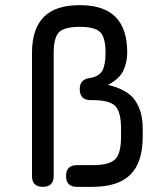

<svg xmlns="http://www.w3.org/2000/svg" viewBox="-20 -724 627 744"><path d="M146 0C174 0 188 -14 188 -42C188 -42 188 -519 188 -519C188 -519 188 -519 188 -519C188 -558.5 195 -585.5 209 -599.5C223 -613 249.5 -620 289 -620C289 -620 289 -620 289 -620C328 -620 354.5 -613 368.5 -599.5C382 -585.5 389 -559 389 -520C389 -520 389 -520 389 -520C389 -489 385 -466 377 -451C368.5 -435.5 353 -426 330 -422C330 -422 330 -422 330 -422C302.5 -419 289 -404.5 289 -379C289 -379 289 -379 289 -379C289 -350.5 303 -336 331 -336C331 -336 339 -336 339 -336C339 -336 339 -336 339 -336C382 -336 411 -328.5 426.5 -313.5C441.5 -298 449 -269 449 -226C449 -226 449 -194 449 -194C449 -194 449 -194 449 -194C449 -151 441.5 -122 426.5 -107C411 -91.5 382 -84 339 -84C339 -84 278 -84 278 -84C278 -84 278 -84 278 -84C250 -84 236 -70 236 -42C236 -42 236 -42 236 -42C236 -14 250 0 278 0C278 0 339 0 339 0C339 0 339 0 339 0C405 0 454 -16 485.5 -47.5C517 -79 533 -127.5 533 -194C533 -194 533 -226 533 -226C533 -226 533 -226 533 -226C533 -270.5 523 -307 503 -335.5C483 -364 448 -383.5 398 -395C398 -395 398 -395 398 -395C427.5 -410 447.5 -428.5 458 -450.5C468 -472.5 473 -495.5 473 -520C473 -520 473 -520 473 -520C473 -582 458 -628 427.5 -658.5C397 -689 351 -704 289 -704C289 -704 289 -704 289 -704C226.5 -704 180.5 -689 150 -658.5C119.5 -628 104 -581.5 104 -519C104 -519 104 -42 104 -42C104 -42 104 -42 104 -42C104 -14 118 0 146 0C146 0 146 0 146 0Z"/></svg>

Font: Jura-Fortis-Bold
Style: Bold
Weight: 500
Designer: Daniel Johnson, Alexei Vanyashin, Mirko Velimirovic
Foundry: Daniel Johnson
Version: ""